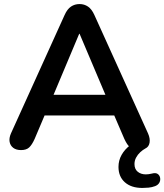

<svg xmlns="http://www.w3.org/2000/svg" viewBox="-20 -733 811 948"><path d="M683 195Q628 195 596.5 167Q565 139 565 91Q565 59 580.5 31.5Q596 4 624 -17L625 -3Q615 -11 608 -21.5Q601 -32 594 -47L529 -198L583 -163H161L215 -198L151 -47Q138 -18 124 -5Q110 8 84 8Q60 8 45.5 -3Q31 -14 27.5 -32.5Q24 -51 34 -74L299 -659Q312 -688 330.5 -700.5Q349 -713 373 -713Q396 -713 414.5 -700.5Q433 -688 446 -659L711 -74Q722 -49 718.5 -28.5Q715 -8 698 0Q685 7 672.5 18.5Q660 30 652 45Q644 60 644 77Q644 102 660 115Q676 128 700 128Q707 128 714.5 127Q722 126 730 124Q748 119 758 125.5Q768 132 770.5 144.5Q773 157 767 168.5Q761 180 746 186Q730 192 713.5 193.5Q697 195 683 195ZM371 -566 231 -233 205 -265H539L514 -233L373 -566Z"/></svg>

Font: Nunito
Style: Bold
Weight: 700
Designer: Vernon Adams
Foundry: Vernon Adams
Version: Version 3.602